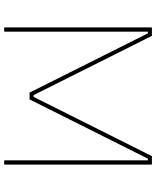

<svg xmlns="http://www.w3.org/2000/svg" viewBox="65 -805 740 910"><g transform="rotate(90 435.0 -350.0)"><path d="M110 0H130V-681H138L419 -120H451L732 -681H740V0H760V-700H720L439 -139H431L150 -700H110Z"/></g></svg>

Font: Fixel Display Thin
Style: Regular
Weight: 100
Designer: AlfaBravo + MacPaw
Foundry: Kyrylo Tkachov, Marchela Mozhyna, Serhii Makarenko, Maria Weinstein, Zakhar Kryvoshyya
Version: Version 1.211